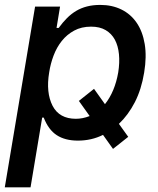

<svg xmlns="http://www.w3.org/2000/svg" viewBox="-27 -573 657 797"><path d="M118.6 -545.5H222.3L207.7 -457H216.6Q233.3 -480.1 251.1 -497.9Q268.8 -515.6 289.4 -527.9Q310 -540.1 334.5 -546.3Q359 -552.6 389.2 -552.6Q438.2 -552.6 476.9 -533.6Q515.6 -514.6 540.3 -478.5Q565 -442.5 573.7 -390.3Q582.4 -338.1 571.4 -271.7Q560 -201.7 532.7 -148.6Q505.3 -95.5 466.6 -58.9L505.3 -5L442.1 45.1L400.6 -13.1Q353 10.7 296.2 10.7Q243.3 10.7 208.6 -11.9Q174 -34.4 154.5 -84.9H148.1L99.8 204.5H-7.1ZM191.4 -133.5Q219.5 -79.9 288 -79.9Q316.1 -79.9 345.2 -91.3L300.4 -154.1L363.3 -204.2L408.7 -140.6Q449.9 -192.5 463.8 -272.7Q470.2 -313.2 466.8 -348Q463.4 -382.8 449.8 -408.2Q436.1 -433.6 411.6 -448Q387.1 -462.4 351.2 -462.4Q311.1 -462.4 280.9 -446Q250.7 -429.7 229.4 -402.9Q208.1 -376.1 195.3 -342Q182.5 -307.9 177.2 -272.7Q163 -188.9 191.4 -133.5Z"/></svg>

Font: Inter P Medium
Style: Italic
Weight: 500
Italic angle: 9.39999°
Designer: Rasmus Andersson
Foundry: rsms
Version: Version 3.018;git-588b23468